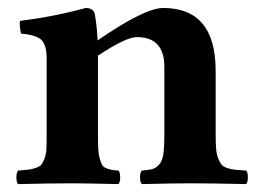

<svg xmlns="http://www.w3.org/2000/svg" viewBox="-20 -464 656 486"><path d="M525.9 -284.2V-122.1Q525.9 -101.1 527.1 -86.9Q528.3 -72.8 532.5 -62.5Q536.6 -52.2 541.3 -46.9Q545.9 -41.5 556.2 -38.3Q566.4 -35.2 575.9 -34.2Q585.4 -33.2 603 -32.2Q607.4 -27.8 607.4 -15.1Q607.4 -2.4 603 2Q517.1 0 460.9 0Q422.9 0 338.9 2Q334.5 -2.4 334.5 -15.1Q334.5 -27.8 338.9 -32.2Q356.9 -33.7 365.5 -35.9Q374 -38.1 382.3 -46.9Q390.6 -55.7 393.3 -73.5Q396 -91.3 396 -122.1V-294.9Q396 -370.1 326.2 -370.1Q298.8 -370.1 228 -323.2V-122.1Q228 -100.6 228.8 -86.7Q229.5 -72.8 232.4 -62.7Q235.4 -52.7 238 -47.4Q240.7 -42 247.8 -38.8Q254.9 -35.6 261 -34.4Q267.1 -33.2 279.8 -32.2Q284.2 -27.8 284.2 -15.1Q284.2 -2.4 279.8 2Q193.8 0 163.1 0Q109.9 0 25.9 2Q21.5 -2.4 21.5 -15.1Q21.5 -27.8 25.9 -32.2Q44.4 -33.7 52.7 -34.7Q61 -35.6 71.3 -39.3Q81.5 -43 85.2 -47.9Q88.9 -52.7 92.8 -63Q96.7 -73.2 97.4 -86.9Q98.1 -100.6 98.1 -122.1V-315.9Q98.1 -348.6 85.7 -362.1Q73.2 -375.5 33.2 -378.9Q31.7 -384.8 30.5 -395.8Q29.3 -406.7 30.8 -411.1Q119.6 -422.4 196.8 -443.8Q217.3 -443.8 220.2 -426.8Q225.1 -400.4 227.1 -361.8Q346.2 -443.8 393.1 -443.8Q525.9 -443.8 525.9 -284.2Z"/></svg>

Font: Common Serif
Style: Bold
Weight: 700
Designer: Philipp H. Poll, Khaled Hosny
Foundry: Stefan Peev, Context Ltd.
Version: Version 1.026